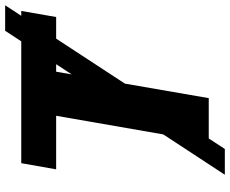

<svg xmlns="http://www.w3.org/2000/svg" viewBox="-92 -720 873 728"><g transform="rotate(-90 344.0 -355.5)"><path d="M688.5 -772 143.6 61H45.9L591.8 -772ZM459.5 -710.9 336.4 0H168.9L292.5 -710.9ZM667 -710.9 644 -578.6H66.4L89.8 -710.9Z"/></g></svg>

Font: Roboto Black
Style: Italic
Weight: 900
Italic angle: -12°
Designer: Christian Robertson
Foundry: Google
Version: Version 3.0; 2020